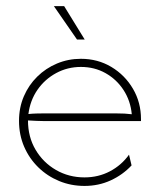

<svg xmlns="http://www.w3.org/2000/svg" viewBox="-20 -595 519 623"><path d="M254.2 8.3Q210.4 8.3 171.9 -7.6Q133.3 -23.6 104.2 -52.1Q75 -80.6 58.3 -119.1Q41.7 -157.6 41.7 -202.8Q41.7 -245.8 57.3 -282.3Q72.9 -318.8 100.7 -346.2Q128.5 -373.6 164.9 -388.9Q201.4 -404.2 242.4 -404.2Q297.2 -404.2 341.3 -377.8Q385.4 -351.4 411.5 -306.9Q437.5 -262.5 437.5 -208.3V-202.1H125Q111.8 -202.1 98.3 -202.8Q84.7 -203.5 70.8 -204.2Q70.8 -150.7 95.5 -109Q120.1 -67.4 161.8 -43.4Q203.5 -19.4 254.2 -19.4Q299.3 -19.4 336.8 -39.2Q374.3 -59 398.6 -93.1L406.9 -58.3Q378.5 -27.8 339.2 -9.7Q300 8.3 254.2 8.3ZM72.2 -225Q85.4 -226.4 98.6 -226.7Q111.8 -227.1 125 -227.1H354.2Q372.2 -227.1 384.4 -226.4Q396.5 -225.7 407.6 -224.3Q403.5 -268.1 380.9 -302.8Q358.3 -337.5 322.6 -357.6Q286.8 -377.8 242.4 -377.8Q199.3 -377.8 162.5 -358Q125.7 -338.2 101.7 -303.8Q77.8 -269.4 72.2 -225ZM229.9 -466.7 154.9 -575H188.2L254.9 -466.7Z"/></svg>

Font: Afacad Flux Thin
Style: Regular
Weight: 250
Designer: Kristian Moeller
Foundry: Dicotype
Version: Version 1.100